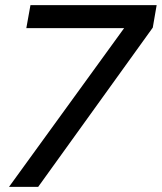

<svg xmlns="http://www.w3.org/2000/svg" viewBox="-20 -724 627 744"><path d="M572 -617 587 -704H98L82 -615H461L15 0H128Z"/></svg>

Font: Geom
Style: Italic
Weight: 400
Italic angle: -10°
Version: Version 1.102